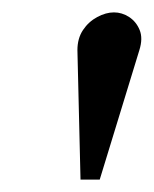

<svg xmlns="http://www.w3.org/2000/svg" viewBox="-20 -700 248 310"><path d="M164 -680Q177 -680 188.5 -672.5Q200 -665 205.5 -651.5Q211 -638 205 -619L141 -410H110L105 -619Q105 -638 114 -651.5Q123 -665 137 -672.5Q151 -680 164 -680Z"/></svg>

Font: Brygada 1918
Style: Italic
Weight: 400
Italic angle: -8°
Designer: Mateusz Machalski | Borys Kosmynka | Przemek Hoffer
Foundry: NIEPODLEGLA 2018
Version: Version 3.006